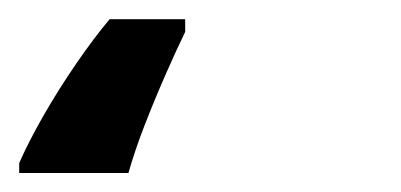

<svg xmlns="http://www.w3.org/2000/svg" viewBox="-20 41 418 200"><path d="M0 221.2V210.9Q9.8 188.5 25.6 160.9Q41.5 133.3 59.8 106.7Q78.1 80.1 94.2 61H172.9V74.2Q164.1 92.3 152.6 118.4Q141.1 144.5 130.6 171.6Q120.1 198.7 113.8 221.2Z"/></svg>

Font: Open Sans Condensed
Style: Bold Italic
Weight: 700
Width: 3
Italic angle: -12°
Designer: Monotype Design Team
Foundry: Monotype Imaging Inc.
Version: Version 3.003; ttfautohint (v1.8.4)